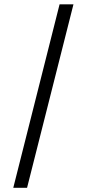

<svg xmlns="http://www.w3.org/2000/svg" viewBox="-20 -891 403 911"><path d="M43 0 262.7 -870.6H328.6L108.4 0Z"/></svg>

Font: Antonio Thin
Style: Regular
Weight: 250
Designer: Vernon Adams
Foundry: Vernon Adams
Version: Version 1.002